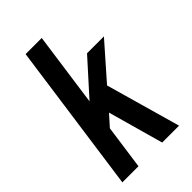

<svg xmlns="http://www.w3.org/2000/svg" viewBox="-228 -828 905 905"><g transform="rotate(-45 225.0 -375.0)"><path d="M290.5 0 213 -277 152.5 -209.5 174.5 -367 337.5 -548H450L297 -374L403 0ZM25 0 130 -750H237.5L132.5 0Z"/></g></svg>

Font: Mohave Light SemiBold
Style: Italic
Weight: 600
Italic angle: -8°
Version: Version 2.003